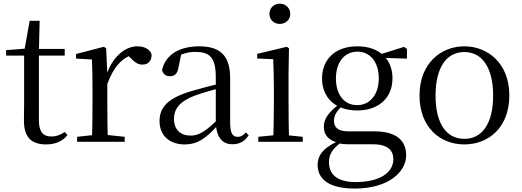

<svg xmlns="http://www.w3.org/2000/svg" viewBox="-20 -788 2899 1067"><path d="M154.9 -478.9H339.7V-516H154.9ZM235.8 14.6C288.3 14.6 327.2 -3.3 354.9 -36.8L340.4 -54.4C313.4 -37.9 294.1 -29.5 264.3 -29.5C220.4 -29.5 196.2 -55.6 196.2 -117.5V-500.6L200.3 -672.5H144.7L115 -504.4L134.6 -518.8L14 -509.4V-478.9H114V-207.1C114 -170.9 113 -149.8 113 -117.7C113 -28.2 151.9 14.6 235.8 14.6Z M408.5 0H672.9V-27.8L559.9 -39.6H518.6L408.5 -27.8ZM490.9 0H579.3C577.3 -48.6 576.3 -160.9 576.3 -228.5V-379L569.9 -519.8L556.9 -528L402.8 -487.9V-462.4L490.9 -457.5C493.1 -407.9 494.1 -357.8 494.1 -289.4V-228.5C494.1 -160.9 493.1 -48.6 490.9 0ZM575.5 -318.6C610.7 -416.6 657.3 -468 727.3 -487.2L681.8 -488.8L704.8 -466.9C727.7 -442.6 745.4 -429.1 770.7 -429.1C806.5 -429.1 822.2 -450.6 822.6 -485.6C813.4 -514.8 781.5 -530.6 743 -530.6C672.7 -530.6 602.6 -468 571.7 -371H553.9Z M1004.7 14.6C1079.3 14.6 1123.6 -19.6 1185.9 -87.1H1209.5L1200.8 -134.4C1123.6 -57.1 1084.3 -34.4 1040.1 -34.4C984 -34.4 946.9 -65.8 946.9 -128.2C946.9 -183 979.6 -225.8 1063.6 -257C1108.6 -273.5 1166.6 -289.3 1219.8 -303.3V-327.7C1166 -315.5 1101.4 -298.9 1045.9 -282.3C913.7 -243.6 866.6 -192.6 866.6 -115.1C866.6 -31.8 925.8 14.6 1004.7 14.6ZM1271.8 13.6C1310.7 13.6 1340.8 -2.3 1362.1 -36.7L1346.4 -52.1C1329.8 -33.9 1318 -27.5 1301.4 -27.5C1273.8 -27.5 1259 -45.3 1259 -107.7V-354.6C1259 -479.1 1203.2 -530.6 1087.2 -530.6C974.1 -530.6 899.7 -481.7 880.5 -399.7C885.5 -376.8 901.1 -364.3 924.4 -364.3C949 -364.3 966.4 -376.9 971.8 -412.7L988.2 -491.9L944.7 -464.7C989.2 -489.6 1026.7 -499.6 1065 -499.6C1144.2 -499.6 1179.2 -470.1 1179.2 -359V-99.7C1183.7 -28.9 1212.2 13.6 1271.8 13.6Z M1415.3 0H1662.3V-27.8L1556.5 -38.6H1525.1L1415.3 -27.8ZM1498.3 0H1586.7C1584.5 -48.6 1583.5 -160.9 1583.5 -228.5V-380.2L1585.9 -519.8L1573.7 -528L1409.3 -488.6V-463L1498.3 -458.9C1500.3 -408.8 1502.1 -356.4 1502.1 -288.8V-228.5C1502.1 -160.9 1500.3 -48.6 1498.3 0ZM1534.8 -655C1566.2 -655 1593.2 -677.9 1593.2 -711.1C1593.2 -743.7 1566.2 -767.7 1534.8 -767.7C1502.8 -767.7 1477.3 -743.7 1477.3 -711.1C1477.3 -677.9 1502.8 -655 1534.8 -655Z M1952.5 259.8C2137.6 259.8 2237.1 168.2 2237.1 75C2237.1 -9 2180.2 -58.2 2059.5 -58.2H1912.7C1858.1 -58.2 1836.1 -81.6 1836.1 -115.9C1836.1 -148.9 1851.6 -170.5 1887.1 -206.2L1864.3 -217.6V-208.6C1803.7 -162.5 1779.7 -126.4 1779.7 -83.9C1779.7 -38.8 1805 -8.6 1856.8 4.5V6.9C1878.5 13.2 1900.8 13.9 1932 13.9H2054.8C2139.2 13.9 2165.9 51.9 2165.9 96.6C2165.9 169.2 2094.4 223.7 1955.5 223.7C1861.2 223.7 1808.2 186.3 1808.2 113.8C1808.2 65.3 1830.7 36.8 1882.8 -2.4L1877.6 -11.3C1790 23.4 1745.2 66.1 1745.2 128C1745.2 204.5 1803.1 259.8 1952.5 259.8ZM1965.4 -174.1C2085.3 -174.1 2161.1 -245.2 2161.1 -351.9C2161.1 -404.5 2144.5 -447.8 2112.8 -477.8L2110.1 -480.5C2078.1 -512.1 2028.1 -530.6 1965.6 -530.6C1844.7 -530.6 1769.7 -459.7 1769.7 -351.9C1769.7 -245.2 1844 -174.1 1965.4 -174.1ZM1964.6 -203.7C1892.4 -203.7 1846.8 -263.1 1846.8 -351.9C1846.8 -441.8 1893.8 -501 1966.4 -501C2037 -501 2085 -442.8 2085 -352.7C2085 -263.9 2037.4 -203.7 1964.6 -203.7ZM2079.9 -467.3 2241.5 -462.2V-516.5L2225.1 -527.5L2085.9 -483.9H2079.9Z M2560.5 14.6C2692.8 14.6 2810.5 -77.3 2810.5 -257.8C2810.5 -437.6 2689.2 -530.6 2560.5 -530.6C2431.9 -530.6 2311.4 -437.2 2311.4 -257.8C2311.4 -77.9 2428 14.6 2560.5 14.6ZM2560.5 -16.4C2461 -16.4 2400.5 -100.8 2400.5 -256.6C2400.5 -412.7 2461 -498.8 2560.5 -498.8C2659.3 -498.8 2720.4 -412.7 2720.4 -256.6C2720.4 -100.8 2659.3 -16.4 2560.5 -16.4Z"/></svg>

Font: Source Han Serif CN VF
Style: Regular
Weight: 250
Designer: Ryoko NISHIZUKA 西塚涼子 (kana & ideographs); Frank Grießhammer (Latin, Greek & Cyrillic); Wenlong ZHANG 张文龙 (bopomofo); San
Foundry: Adobe
Version: Version 2.002;hotconv 1.1.0;makeotfexe 2.6.0